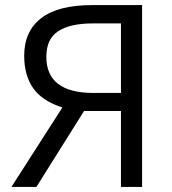

<svg xmlns="http://www.w3.org/2000/svg" viewBox="-20 -734 676 754"><path d="M310 -298 123 0H25L225 -312Q146 -337 110.5 -387.5Q75 -438 75 -515Q75 -611 141.5 -662.5Q208 -714 342 -714H538V0H455V-298ZM455 -642H344Q255 -642 208.5 -611.5Q162 -581 162 -511Q162 -369 347 -369H455Z"/></svg>

Font: Stephens Clock
Style: Regular
Weight: 400
Designer: Peter Wiegel (catfonts.de) with slight modifications by DT1.org
Version: Version 0.9.1